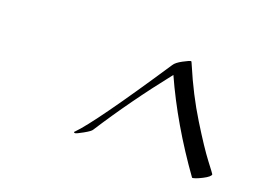

<svg xmlns="http://www.w3.org/2000/svg" viewBox="-64 -1018 800 604"><g transform="rotate(20 336.0 -716.0)"><path d="M436 -856Q442 -866 462.5 -877Q483 -888 488 -888Q489 -888 494 -876Q530 -791 575 -718Q620 -645 646 -611Q672 -577 672 -576Q672 -568 648.5 -556Q625 -544 616 -544Q514 -686 450 -828Q351 -703 272 -580Q269 -574 247.5 -562Q226 -550 222 -550Q218 -550 218 -552Q218 -554 220 -555Q269 -604 436 -856Z"/></g></svg>

Font: Miama
Style: Regular
Weight: 400
Italic angle: 16.5°
Designer: Linus Romer
Foundry: Linus Romer
Version: 0.32